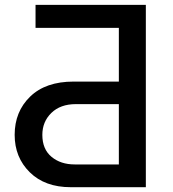

<svg xmlns="http://www.w3.org/2000/svg" viewBox="-20 -779 718 799"><path d="M156.2 -217.8Q156.2 -158.2 194.3 -126.5Q232.4 -94.7 291 -94.7H474.6V-345.7H295.9Q231.4 -345.7 193.8 -309.1Q156.2 -272.5 156.2 -217.8ZM41 -217.8Q41 -314.5 105.5 -377Q169.9 -439.5 286.1 -439.5H474.6V-663.1H127.9V-758.8H586.9V0H274.4Q167 0 104 -62Q41 -124 41 -217.8Z"/></svg>

Font: Gothic A1 SemiBold
Style: Regular
Weight: 600
Version: Version 2.50